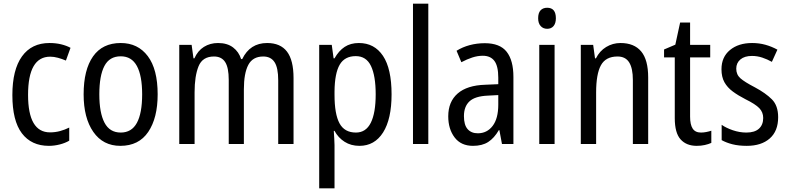

<svg xmlns="http://www.w3.org/2000/svg" viewBox="-20 -780 4271 1040"><path d="M245 10Q150 10 98.5 -58Q47 -126 47 -265Q47 -402 99 -474.5Q151 -547 248 -547Q282 -547 311 -540Q340 -533 362 -521L337 -452Q316 -461 294 -467Q272 -473 252 -473Q132 -473 132 -266Q132 -63 251 -63Q279 -63 305 -70Q331 -77 355 -89V-18Q333 -5 303.5 2.5Q274 10 245 10Z M834 -269Q834 -141 783 -65.5Q732 10 632 10Q538 10 485.5 -65.5Q433 -141 433 -269Q433 -402 484 -474.5Q535 -547 634 -547Q727 -547 780.5 -476Q834 -405 834 -269ZM518 -269Q518 -169 546 -115.5Q574 -62 634 -62Q693 -62 721.5 -114.5Q750 -167 750 -269Q750 -370 721.5 -422.5Q693 -475 634 -475Q573 -475 545.5 -422.5Q518 -370 518 -269Z M1427 -547Q1499 -547 1534.5 -500.5Q1570 -454 1570 -357V0H1487V-345Q1487 -413 1467 -443.5Q1447 -474 1406 -474Q1349 -474 1325 -428.5Q1301 -383 1301 -296V0H1219V-347Q1219 -414 1199.5 -444Q1180 -474 1139 -474Q1077 -474 1055.5 -421Q1034 -368 1034 -280V0H951V-537H1018L1028 -464H1033Q1051 -505 1084.5 -526Q1118 -547 1161 -547Q1211 -547 1242.5 -523Q1274 -499 1286 -460H1292Q1334 -547 1427 -547Z M1924 -547Q2008 -547 2054.5 -477.5Q2101 -408 2101 -269Q2101 -135 2055 -62.5Q2009 10 1927 10Q1881 10 1846.5 -12Q1812 -34 1792 -71H1788Q1789 -51 1790.5 -30.5Q1792 -10 1792 6V240H1709V-537H1777L1787 -464H1792Q1815 -505 1847 -526Q1879 -547 1924 -547ZM1907 -476Q1847 -476 1820 -429.5Q1793 -383 1792 -285V-266Q1792 -162 1819 -112Q1846 -62 1908 -62Q1962 -62 1988.5 -115Q2015 -168 2015 -269Q2015 -369 1989.5 -422.5Q1964 -476 1907 -476Z M2300 0H2217V-760H2300Z M2606 -546Q2688 -546 2724.5 -499.5Q2761 -453 2761 -363V0H2699L2685 -75H2682Q2657 -32 2624.5 -11Q2592 10 2542 10Q2477 10 2442.5 -35.5Q2408 -81 2408 -150Q2408 -229 2459 -273.5Q2510 -318 2609 -321L2679 -324V-359Q2679 -422 2658 -450Q2637 -478 2595 -478Q2567 -478 2538 -468.5Q2509 -459 2479 -443L2453 -505Q2485 -525 2524 -535.5Q2563 -546 2606 -546ZM2622 -262Q2553 -259 2523 -231Q2493 -203 2493 -151Q2493 -103 2513 -80.5Q2533 -58 2568 -58Q2618 -58 2648.5 -98Q2679 -138 2679 -213V-265Z M2944 -738Q2991 -738 2991 -681Q2991 -654 2978.5 -639Q2966 -624 2944 -624Q2922 -624 2908.5 -639Q2895 -654 2895 -681Q2895 -710 2908 -724Q2921 -738 2944 -738ZM2984 -537V0H2901V-537Z M3341 -547Q3415 -547 3453 -501.5Q3491 -456 3491 -360V0H3408V-347Q3408 -410 3388 -442Q3368 -474 3325 -474Q3261 -474 3235 -426.5Q3209 -379 3209 -279V0H3126V-537H3193L3203 -464H3208Q3228 -504 3263.5 -525.5Q3299 -547 3341 -547Z M3777 -62Q3791 -62 3806 -65Q3821 -68 3833 -72V-6Q3818 1 3797.5 5.5Q3777 10 3754 10Q3698 10 3666.5 -25Q3635 -60 3635 -140V-469H3577V-512L3638 -538L3664 -658H3718V-537H3827V-469H3718V-148Q3718 -105 3732 -83.5Q3746 -62 3777 -62Z M4195 -145Q4195 -70 4149.5 -30Q4104 10 4025 10Q3981 10 3947.5 1.5Q3914 -7 3889 -21V-104Q3913 -87 3949.5 -74.5Q3986 -62 4023 -62Q4068 -62 4091 -83Q4114 -104 4114 -141Q4114 -172 4093 -194Q4072 -216 4017 -243Q3978 -263 3949 -284.5Q3920 -306 3904 -334.5Q3888 -363 3888 -405Q3888 -471 3934 -509Q3980 -547 4054 -547Q4092 -547 4126 -537.5Q4160 -528 4191 -511L4161 -445Q4136 -459 4109 -468Q4082 -477 4053 -477Q4013 -477 3990.5 -458Q3968 -439 3968 -408Q3968 -376 3990.5 -356Q4013 -336 4069 -307Q4127 -276 4161 -242Q4195 -208 4195 -145Z"/></svg>

Font: Noto Sans Hebrew Condensed
Style: Regular
Weight: 400
Width: 3
Designer: Monotype Design Team
Foundry: Monotype Imaging Inc.
Version: Version 2.004; ttfautohint (v1.8.4.7-5d5b)